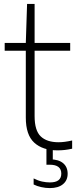

<svg xmlns="http://www.w3.org/2000/svg" viewBox="-20 -760 394 982"><path d="M274 9Q198 9 155 -30.5Q112 -70 112 -158.5V-540.5L118.5 -740H157V-166Q157 -92.5 188.2 -62.5Q219.5 -32.5 279.5 -32.5Q295.5 -32.5 312.2 -34.8Q329 -37 349 -41.5V0.5Q329.5 5 311.2 7Q293 9 274 9ZM4 -500.5V-540.5H339V-500.5ZM234.5 202Q213.5 202 191 197Q168.5 192 152 183.5V152.5Q174.5 164 195.2 168.5Q216 173 235 173Q264.5 173 279 161.8Q293.5 150.5 293.5 128Q293.5 82.5 234.5 82.5H217.5V-10H250V70.5L236 55Q279.5 55 302.8 74.5Q326 94 326 128.5Q326 162.5 302 182.2Q278 202 234.5 202Z"/></svg>

Font: Encode Sans Condensed Thin ExtraLight
Style: Regular
Weight: 250
Version: Version 3.002